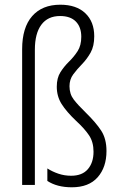

<svg xmlns="http://www.w3.org/2000/svg" viewBox="-20 -785 509 815"><path d="M380 -631Q380 -589 364.5 -561.5Q349 -534 328 -512.5Q307 -491 291 -469.5Q275 -448 275 -419Q275 -386 293 -362.5Q311 -339 344 -307Q387 -265 409.5 -230.5Q432 -196 432 -144Q432 -75 394.5 -32.5Q357 10 285 10Q222 10 181 -17V-70Q203 -56 228.5 -47.5Q254 -39 282 -39Q329 -39 353 -67Q377 -95 377 -141Q377 -182 358 -210.5Q339 -239 303 -272Q262 -311 241.5 -343.5Q221 -376 221 -417Q221 -454 236.5 -478.5Q252 -503 273 -523.5Q294 -544 309.5 -568Q325 -592 325 -629Q325 -670 302 -693.5Q279 -717 235 -717Q183 -717 155.5 -680Q128 -643 128 -574V0H74V-576Q74 -668 116.5 -716.5Q159 -765 236 -765Q304 -765 342 -729Q380 -693 380 -631Z"/></svg>

Font: Noto Sans Lao UI Cond Light
Style: Regular
Weight: 300
Width: 3
Designer: Monotype Design Team
Foundry: Monotype Imaging Inc.
Version: Version 2.000; ttfautohint (v1.8.4.7-5d5b)